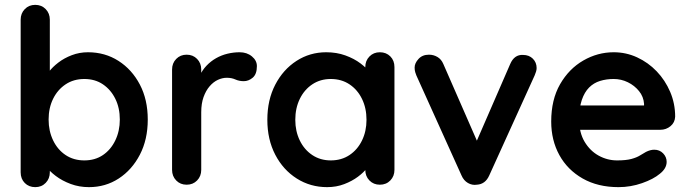

<svg xmlns="http://www.w3.org/2000/svg" viewBox="-20 -760 2833 790"><path d="M342 -545Q412 -545 467.5 -509.5Q523 -474 555.5 -412Q588 -350 588 -268Q588 -186 555.5 -123.5Q523 -61 468.5 -25.5Q414 10 346 10Q306 10 271 -3Q236 -16 209.5 -36Q183 -56 168.5 -76.5Q154 -97 154 -111L185 -124V-51Q185 -25 168 -7.5Q151 10 125 10Q99 10 82 -7Q65 -24 65 -51V-679Q65 -705 82 -722.5Q99 -740 125 -740Q151 -740 168 -722.5Q185 -705 185 -679V-425L168 -434Q168 -447 182 -465.5Q196 -484 220 -502.5Q244 -521 275.5 -533Q307 -545 342 -545ZM327 -435Q283 -435 250 -413Q217 -391 198.5 -353.5Q180 -316 180 -268Q180 -221 198.5 -182.5Q217 -144 250 -122Q283 -100 327 -100Q371 -100 403.5 -122Q436 -144 454.5 -182.5Q473 -221 473 -268Q473 -316 454.5 -353.5Q436 -391 403.5 -413Q371 -435 327 -435Z M748 0Q722 0 705 -17.5Q688 -35 688 -61V-474Q688 -500 705 -517.5Q722 -535 748 -535Q774 -535 791 -517.5Q808 -500 808 -474V-380L801 -447Q812 -471 829.5 -489.5Q847 -508 869 -520.5Q891 -533 916 -539Q941 -545 966 -545Q996 -545 1016.5 -528Q1037 -511 1037 -488Q1037 -455 1020 -440.5Q1003 -426 983 -426Q964 -426 948.5 -433Q933 -440 913 -440Q895 -440 876.5 -431.5Q858 -423 842.5 -405Q827 -387 817.5 -360.5Q808 -334 808 -298V-61Q808 -35 791 -17.5Q774 0 748 0Z M1543 -545Q1569 -545 1586 -528Q1603 -511 1603 -484V-61Q1603 -35 1586 -17.5Q1569 0 1543 0Q1517 0 1500 -17.5Q1483 -35 1483 -61V-110L1505 -101Q1505 -88 1491 -69.5Q1477 -51 1453 -33Q1429 -15 1396.5 -2.5Q1364 10 1326 10Q1257 10 1201 -25.5Q1145 -61 1112.5 -123.5Q1080 -186 1080 -267Q1080 -349 1112.5 -411.5Q1145 -474 1200 -509.5Q1255 -545 1322 -545Q1365 -545 1401 -532Q1437 -519 1463.5 -499Q1490 -479 1504.5 -458.5Q1519 -438 1519 -424L1483 -411V-484Q1483 -510 1500 -527.5Q1517 -545 1543 -545ZM1341 -100Q1385 -100 1418 -122Q1451 -144 1469.5 -182Q1488 -220 1488 -267Q1488 -315 1469.5 -353Q1451 -391 1418 -413Q1385 -435 1341 -435Q1298 -435 1265 -413Q1232 -391 1213.5 -353Q1195 -315 1195 -267Q1195 -220 1213.5 -182Q1232 -144 1265 -122Q1298 -100 1341 -100Z M1745 -535Q1764 -535 1780 -525.5Q1796 -516 1804 -497L1951 -161L1929 -151L2079 -496Q2096 -536 2132 -534Q2157 -534 2172.5 -518.5Q2188 -503 2188 -480Q2188 -473 2185.5 -465Q2183 -457 2180 -450L1993 -38Q1977 -2 1942 0Q1923 3 1905.5 -7Q1888 -17 1879 -38L1693 -450Q1691 -455 1688.5 -463Q1686 -471 1686 -482Q1686 -500 1702 -517.5Q1718 -535 1745 -535Z M2525 10Q2440 10 2377.5 -25.5Q2315 -61 2281.5 -122Q2248 -183 2248 -260Q2248 -350 2284.5 -413.5Q2321 -477 2380 -511Q2439 -545 2505 -545Q2556 -545 2601.5 -524Q2647 -503 2682 -466.5Q2717 -430 2737.5 -382Q2758 -334 2758 -280Q2757 -256 2739 -241Q2721 -226 2697 -226H2315L2285 -326H2652L2630 -306V-333Q2628 -362 2609.5 -385Q2591 -408 2563.5 -421.5Q2536 -435 2505 -435Q2475 -435 2449 -427Q2423 -419 2404 -400Q2385 -381 2374 -349Q2363 -317 2363 -268Q2363 -214 2385.5 -176.5Q2408 -139 2443.5 -119.5Q2479 -100 2519 -100Q2556 -100 2578 -106Q2600 -112 2613.5 -120.5Q2627 -129 2638 -135Q2656 -144 2672 -144Q2694 -144 2708.5 -129Q2723 -114 2723 -94Q2723 -67 2695 -45Q2669 -23 2622 -6.5Q2575 10 2525 10Z"/></svg>

Font: Quicksand Light
Style: Bold
Weight: 700
Version: Version 3.004